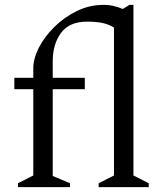

<svg xmlns="http://www.w3.org/2000/svg" viewBox="-20 -770 676 790"><path d="M54 0V-16L117 -48V-403H39V-450H117V-489Q117 -529 140 -574Q163 -619 203.5 -659Q244 -699 296 -724.5Q348 -750 406 -750Q428 -750 443 -746.5Q458 -743 467 -740Q478 -736 485 -733L513 -750H529V-48L592 -16V0H386V-16L449 -48V-657Q425 -671 399 -676Q373 -681 339 -681Q265 -681 231 -634.5Q197 -588 197 -519V-450H329V-403H197V-46L268 -16V0Z"/></svg>

Font: Spectral
Style: Regular
Weight: 400
Designer: Jean-Baptiste Levee
Foundry: Production Type
Version: Version 2.001